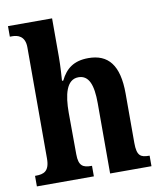

<svg xmlns="http://www.w3.org/2000/svg" viewBox="-85 -828 752 896"><g transform="rotate(-10 291.5 -380.0)"><path d="M17 0H287V-50H284C246 -50 224 -59 224 -116L223 -312C223 -397 239 -468 296 -468C346 -468 364 -419 364 -333V0H560V-50H558C518 -50 500 -59 500 -121V-355C500 -490 451 -548 357 -548C288 -548 250 -518 224 -465H218C219 -479 223 -533 223 -577V-760H14V-710H26C49 -710 86 -702 86 -647V-120C86 -59 58 -50 21 -50H17Z"/></g></svg>

Font: Noto Serif Thai Condensed
Style: Bold
Weight: 700
Width: 3
Designer: Monotype Design Team
Foundry: Monotype Imaging Inc.
Version: Version 2.002